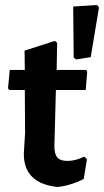

<svg xmlns="http://www.w3.org/2000/svg" viewBox="-20 -740 415 766"><path d="M367 -720 375 -711 342 -512 284 -503 274 -510 272 -714ZM210 6Q75 -8 75 -126L80 -209L79 -381H17L12 -388L19 -461H79L78 -538L199 -577L208 -569L206 -461H324L328 -454L322 -381H203L197 -157Q197 -125 209 -111.5Q221 -98 249 -98Q281 -98 316 -115L327 -105L314 -26Q263 0 210 6Z"/></svg>

Font: Alegreya Sans
Style: Bold
Weight: 700
Designer: Juan Pablo del Peral
Foundry: Huerta Tipografica
Version: Version 2.007